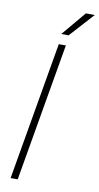

<svg xmlns="http://www.w3.org/2000/svg" viewBox="-102 -982 530 1027"><g transform="rotate(10 163.0 -469.0)"><path d="M202.1 -750 72.8 0H34.2L163.6 -750ZM167.5 -806.2 277.8 -937.5 326.2 -937 207 -805.7Z"/></g></svg>

Font: Roboto ExtraLight
Style: Italic
Weight: 250
Designer: Christian Robertson
Foundry: Google
Version: Version 3.009; 2024